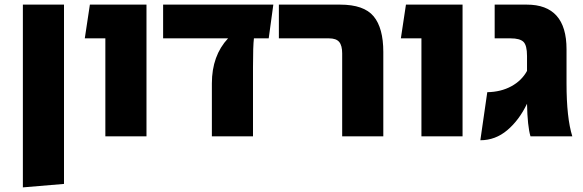

<svg xmlns="http://www.w3.org/2000/svg" viewBox="-20 -590 2523 831"><path d="M79 221V-570H257V206Z M436 0V-424H347L369 -570H614V0Z M1163 -570 1143 -424H1079Q1075 -392 1075 -299V0H897V-229Q897 -349 967 -424H686V-570Z M1461 0V-359Q1461 -393 1448 -408.5Q1435 -424 1404 -424H1187V-570H1452Q1555 -570 1597 -519.5Q1639 -469 1639 -365V0Z M1804 0V-424H1715L1737 -570H1982V0Z M2457 0H2276Q2263 -43 2261 -141Q2227 -70 2175.5 -26.5Q2124 17 2059 17L2089 -191Q2148 -192 2193 -216.5Q2238 -241 2261 -283V-348Q2261 -394 2245.5 -409Q2230 -424 2190 -424H2121V-570H2260Q2432 -570 2432 -377V-229Q2432 -80 2457 0Z"/></svg>

Font: FiraGO ExtraBold
Style: Regular
Weight: 800
Designer: bBox Type
Foundry: bBox Type GmbH
Version: Version 1.001;PS 001.001;hotconv 1.0.88;makeotf.lib2.5.64775